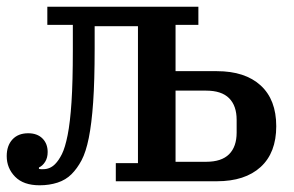

<svg xmlns="http://www.w3.org/2000/svg" viewBox="-21 -540 876 572"><path d="M97 12Q49 12 24 -13.5Q-1 -39 -1 -75Q-1 -106 16 -124.5Q33 -143 63 -143Q90 -143 105.5 -127.5Q121 -112 121 -87Q121 -70 113.5 -58Q106 -46 95 -41V-37Q98 -36 101.5 -36Q105 -36 108 -36Q128 -36 143 -51Q154 -62 163.5 -81Q173 -100 180.5 -137.5Q188 -175 192 -235.5Q196 -296 196 -391V-466H120V-520H570V-466H502V-328H625Q709 -328 755.5 -285.5Q802 -243 802 -164Q802 -85 755.5 -42.5Q709 0 625 0H324V-54H390V-462H261V-395Q261 -299 256.5 -235Q252 -171 243.5 -129Q235 -87 222 -62.5Q209 -38 192 -21Q175 -4 150.5 4Q126 12 97 12ZM593 -58Q639 -58 661.5 -80.5Q684 -103 684 -145V-183Q684 -225 661.5 -247.5Q639 -270 593 -270H502V-58Z"/></svg>

Font: IBM Plex Serif Medium
Style: Regular
Weight: 500
Designer: Mike Abbink, Paul van der Laan, Pieter van Rosmalen
Foundry: Bold Monday
Version: Version 2.5